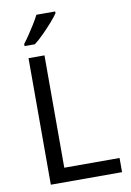

<svg xmlns="http://www.w3.org/2000/svg" viewBox="-101 -1005 726 1067"><g transform="rotate(-10 262.0 -472.0)"><path d="M97 0V-714H187V-80H499V0ZM288 -934Q276 -916 251 -887.5Q226 -859 197.5 -830.5Q169 -802 145 -784H87V-796Q102 -815 119.5 -841Q137 -867 154 -894.5Q171 -922 182 -944H288Z"/></g></svg>

Font: Noto Sans Hebrew Droid
Style: Regular
Weight: 400
Designer: Monotype Design Team
Foundry: Monotype Imaging Inc.
Version: Version 1.100